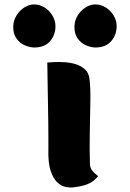

<svg xmlns="http://www.w3.org/2000/svg" viewBox="-20 -844 588 869"><path d="M231 -725Q231 -687 207.5 -658.5Q184 -630 137 -629Q115 -629 92 -639Q69 -649 54 -670.5Q39 -692 40 -725Q41 -752 55 -774.5Q69 -797 90.5 -810.5Q112 -824 134 -824Q160 -824 182 -810Q204 -796 217.5 -773.5Q231 -751 231 -725ZM508 -725Q508 -687 484 -658.5Q460 -630 414 -629Q392 -629 369 -639Q346 -649 331 -670.5Q316 -692 317 -725Q318 -752 332 -774.5Q346 -797 367.5 -810.5Q389 -824 411 -824Q437 -824 459 -810Q481 -796 494.5 -773.5Q508 -751 508 -725ZM387 -101Q388 -83 398.5 -70.5Q409 -58 424 -47Q417 -38 406 -28Q395 -18 373.5 -9.5Q352 -1 312 4Q299 6 279 2.5Q259 -1 240 -18Q221 -35 209 -71.5Q197 -108 199 -172Q199 -183 199 -215Q199 -247 198.5 -291Q198 -335 197 -382Q196 -429 195.5 -469.5Q195 -510 194.5 -535.5Q194 -561 194 -561Q203 -562 224.5 -563Q246 -564 272 -562.5Q298 -561 322.5 -553.5Q347 -546 364.5 -530Q382 -514 385 -487Q390 -449 389 -385.5Q388 -322 386.5 -247.5Q385 -173 387 -101Z"/></svg>

Font: Potta One
Style: Regular
Weight: 400
Designer: 108,108go
Foundry: Font Zone 108
Version: Version 1.000